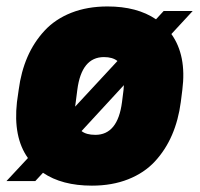

<svg xmlns="http://www.w3.org/2000/svg" viewBox="-45 -564 624 598"><path d="M522.9 -284.2 518.1 -246.1Q510.7 -189.9 490.7 -143.6Q470.7 -97.2 437.5 -61.3Q404.3 -25.4 354.2 -5.6Q304.2 14.2 241.2 14.2Q147.9 14.2 88.9 -25.9L64.9 0H-24.9L42 -71.8Q-4.4 -136.7 7.8 -246.1L13.2 -284.2Q20.5 -340.3 40.5 -386.5Q60.5 -432.6 93.8 -468.5Q127 -504.4 177 -524.2Q227.1 -543.9 290 -543.9Q381.8 -543.9 440.9 -503.9L464.8 -529.8H555.2L488.8 -458Q536.6 -391.1 522.9 -284.2ZM335 -246.1 339.8 -284.2Q339.8 -286.6 340.3 -291.5Q340.8 -296.4 340.8 -298.8L209 -155.8Q223.6 -144 252 -144Q321.8 -144 335 -246.1ZM195.8 -284.2 190.9 -246.1 189 -231.9 320.8 -374Q305.7 -386.2 278.8 -386.2Q209 -386.2 195.8 -284.2Z"/></svg>

Font: Cooper Hewitt
Style: Heavy Italic
Weight: 714
Designer: Village Type and Design LLC
Foundry: Cooper Hewitt Smithsonian Design Museum
Version: 1.000